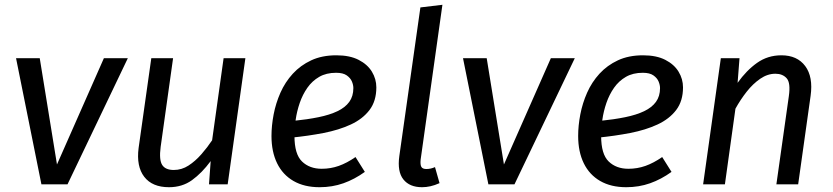

<svg xmlns="http://www.w3.org/2000/svg" viewBox="-20 -770 3480 802"><path d="M414 -527H514L262 0H153L47 -527H146L218 -83Z M686 12Q616 12 582.5 -31.5Q549 -75 559 -152L612 -527H703L651 -156Q644 -102 657.5 -81Q671 -60 706 -60Q739 -60 767.5 -78.5Q796 -97 821 -125.5Q846 -154 866 -184L914 -527H1005L931 0H853L860 -97Q823 -47 782 -17.5Q741 12 686 12Z M1385 -539Q1441 -539 1478 -520Q1515 -501 1533.5 -470.5Q1552 -440 1552 -405Q1552 -348 1523.5 -310.5Q1495 -273 1445.5 -250Q1396 -227 1331.5 -214.5Q1267 -202 1196 -195L1205 -265Q1264 -271 1310.5 -280.5Q1357 -290 1389.5 -305.5Q1422 -321 1439 -344.5Q1456 -368 1456 -402Q1456 -415 1450 -429.5Q1444 -444 1428.5 -455Q1413 -466 1384 -466Q1343 -466 1313.5 -449Q1284 -432 1264 -403.5Q1244 -375 1232 -340Q1220 -305 1215 -269.5Q1210 -234 1210 -202Q1210 -126 1241.5 -95.5Q1273 -65 1324 -65Q1361 -65 1395 -77Q1429 -89 1465 -114L1504 -52Q1461 -21 1414.5 -4.5Q1368 12 1315 12Q1251 12 1206 -14Q1161 -40 1137.5 -88Q1114 -136 1114 -202Q1114 -245 1123 -292Q1132 -339 1151.5 -383Q1171 -427 1203 -462Q1235 -497 1280 -518Q1325 -539 1385 -539Z M1736 -739 1828 -750 1737 -103Q1735 -82 1740 -73Q1745 -64 1761 -64Q1770 -64 1779 -66Q1788 -68 1797 -72L1816 -5Q1796 4 1778 8Q1760 12 1743 12Q1691 12 1665 -20.5Q1639 -53 1648 -118Z M2281 -527H2381L2129 0H2020L1914 -527H2013L2085 -83Z M2666 -539Q2722 -539 2759 -520Q2796 -501 2814.5 -470.5Q2833 -440 2833 -405Q2833 -348 2804.5 -310.5Q2776 -273 2726.5 -250Q2677 -227 2612.5 -214.5Q2548 -202 2477 -195L2486 -265Q2545 -271 2591.5 -280.5Q2638 -290 2670.5 -305.5Q2703 -321 2720 -344.5Q2737 -368 2737 -402Q2737 -415 2731 -429.5Q2725 -444 2709.5 -455Q2694 -466 2665 -466Q2624 -466 2594.5 -449Q2565 -432 2545 -403.5Q2525 -375 2513 -340Q2501 -305 2496 -269.5Q2491 -234 2491 -202Q2491 -126 2522.5 -95.5Q2554 -65 2605 -65Q2642 -65 2676 -77Q2710 -89 2746 -114L2785 -52Q2742 -21 2695.5 -4.5Q2649 12 2596 12Q2532 12 2487 -14Q2442 -40 2418.5 -88Q2395 -136 2395 -202Q2395 -245 2404 -292Q2413 -339 2432.5 -383Q2452 -427 2484 -462Q2516 -497 2561 -518Q2606 -539 2666 -539Z M3244 -539Q3310 -539 3343.5 -494Q3377 -449 3366 -370L3314 0H3223L3275 -368Q3283 -424 3266 -443Q3249 -462 3219 -462Q3186 -462 3155.5 -441Q3125 -420 3099 -387Q3073 -354 3052 -316L3008 0H2917L2991 -527H3069L3061 -424Q3098 -476 3142.5 -507.5Q3187 -539 3244 -539Z"/></svg>

Font: Fira Sans Variable
Style: Italic
Weight: 397
Italic angle: -8°
Designer: Carrois Corporate & Edenspiekermann AG
Foundry: Carrois Corporate GbR & Edenspiekermann AG
Version: Version 4.202